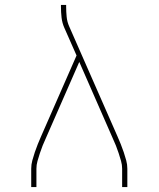

<svg xmlns="http://www.w3.org/2000/svg" viewBox="-20 -755 640 775"><path d="M106 0V-74Q106 -91 110.5 -107.5Q115 -124 120.5 -140.5Q126 -157 132.5 -173Q139 -189 146 -205L289 -531L240 -642Q231 -662 228.5 -684Q226 -706 226 -728V-735H247V-728Q247 -708 249 -687.5Q251 -667 259 -649L454 -205Q461 -189 467.5 -173Q474 -157 479.5 -140.5Q485 -124 489.5 -107.5Q494 -91 494 -74V0H473V-74Q473 -90 468.5 -105.5Q464 -121 459 -136.5Q454 -152 448 -167Q442 -182 435 -197L300 -505L165 -197Q158 -182 152 -167Q146 -152 141 -136.5Q136 -121 131.5 -105.5Q127 -90 127 -74V0Z"/></svg>

Font: Iosevka Curly Slab ThEx
Style: Regular
Weight: 100
Width: 7
Monospace: yes
Designer: Belleve Invis
Foundry: Belleve Invis
Version: Version 11.1.0; ttfautohint (v1.8.3)